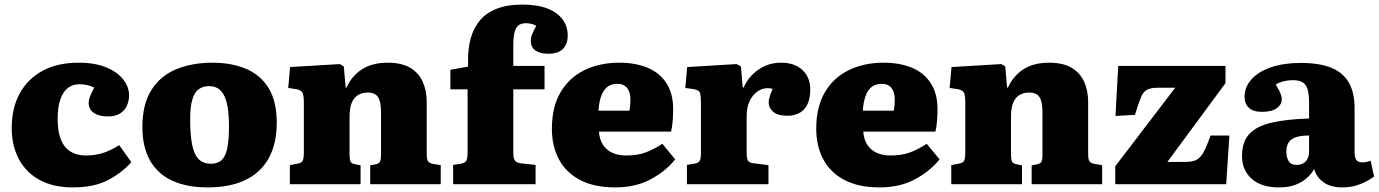

<svg xmlns="http://www.w3.org/2000/svg" viewBox="-20 -802 6003 836"><path d="M297 14Q212 14 152.5 -18.5Q93 -51 62 -109.5Q31 -168 31 -245Q31 -330 65 -393.5Q99 -457 164 -493Q229 -529 323 -529Q394 -529 443 -508.5Q492 -488 517 -455.5Q542 -423 542 -387Q542 -363 532.5 -342Q523 -321 503 -308Q483 -295 449 -295Q411 -295 388.5 -310.5Q366 -326 366 -356Q366 -366 371.5 -380.5Q377 -395 390 -420Q376 -428 360.5 -431.5Q345 -435 325 -435Q296 -435 275 -418.5Q254 -402 242.5 -368.5Q231 -335 231 -284Q231 -204 262 -164.5Q293 -125 356 -125Q392 -125 425.5 -135Q459 -145 499 -170L552 -96Q511 -50 450.5 -18Q390 14 297 14Z M884 14Q793 14 729.5 -15.5Q666 -45 633 -103.5Q600 -162 600 -249Q600 -347 638.5 -409Q677 -471 746 -500Q815 -529 906 -529Q988 -529 1051 -502.5Q1114 -476 1149.5 -418.5Q1185 -361 1185 -268Q1185 -176 1150 -113Q1115 -50 1048 -18Q981 14 884 14ZM898 -89Q929 -89 946 -106Q963 -123 970 -158.5Q977 -194 977 -250Q977 -302 971 -336.5Q965 -371 953.5 -390.5Q942 -410 926.5 -418.5Q911 -427 890 -427Q865 -427 846.5 -414.5Q828 -402 818 -370.5Q808 -339 808 -282Q808 -215 816.5 -172Q825 -129 845 -109Q865 -89 898 -89Z M1242 0V-83L1278 -90Q1293 -93 1298 -102Q1303 -111 1303 -138V-357Q1303 -387 1297 -398.5Q1291 -410 1269 -414L1235 -419L1243 -510L1460 -523L1477 -513L1485 -421H1489Q1512 -472 1556.5 -500.5Q1601 -529 1668 -529Q1729 -529 1766.5 -506.5Q1804 -484 1821 -445Q1838 -406 1838 -358V-129Q1838 -109 1843.5 -100Q1849 -91 1868 -88L1899 -83V0H1592V-82L1613 -86Q1630 -89 1634.5 -98Q1639 -107 1639 -128V-310Q1639 -343 1633.5 -362.5Q1628 -382 1615 -390.5Q1602 -399 1581 -399Q1559 -399 1541 -389.5Q1523 -380 1512.5 -357Q1502 -334 1502 -293V-131Q1502 -109 1506 -99.5Q1510 -90 1526 -87L1550 -82V0Z M1953 0V-84L1986 -89Q2006 -93 2011 -103Q2016 -113 2016 -140V-413H1941V-498L2018 -512V-545Q2018 -592 2029.5 -634.5Q2041 -677 2067.5 -710.5Q2094 -744 2140.5 -763Q2187 -782 2255 -782Q2320 -782 2363.5 -765Q2407 -748 2429.5 -717.5Q2452 -687 2452 -647Q2452 -611 2431.5 -589.5Q2411 -568 2368 -568Q2331 -568 2311 -582.5Q2291 -597 2291 -624Q2291 -638 2296.5 -651.5Q2302 -665 2315 -690Q2306 -695 2294 -698Q2282 -701 2270 -701Q2249 -701 2237 -691Q2225 -681 2220 -660Q2215 -639 2215 -606V-515H2351V-413H2215V-135Q2215 -111 2223 -101.5Q2231 -92 2255 -90L2312 -84V0Z M2658 14Q2567 14 2505.5 -18.5Q2444 -51 2413.5 -108.5Q2383 -166 2383 -242Q2383 -336 2420.5 -400Q2458 -464 2524.5 -496.5Q2591 -529 2676 -529Q2748 -529 2801 -506.5Q2854 -484 2882.5 -438.5Q2911 -393 2911 -328Q2911 -302 2909 -276Q2907 -250 2902 -229H2588Q2590 -195 2605.5 -171.5Q2621 -148 2646.5 -136.5Q2672 -125 2706 -125Q2756 -125 2792 -138.5Q2828 -152 2864 -176L2920 -108Q2878 -56 2812.5 -21Q2747 14 2658 14ZM2586 -320H2721Q2723 -333 2724 -345Q2725 -357 2725 -369Q2725 -401 2710.5 -419Q2696 -437 2668 -437Q2640 -437 2622.5 -422Q2605 -407 2596.5 -380.5Q2588 -354 2586 -320Z M2971 0V-84L3007 -90Q3023 -93 3027.5 -103.5Q3032 -114 3032 -139V-352Q3032 -384 3028 -397Q3024 -410 3000 -414L2964 -419L2972 -510L3187 -523L3206 -513L3214 -421H3218Q3239 -469 3282.5 -499Q3326 -529 3381 -529Q3440 -529 3474 -497Q3508 -465 3508 -412Q3508 -375 3496.5 -349.5Q3485 -324 3462.5 -311Q3440 -298 3409 -298Q3366 -298 3346.5 -315.5Q3327 -333 3327 -355Q3327 -363 3328.5 -370.5Q3330 -378 3333.5 -388.5Q3337 -399 3344 -415Q3323 -421 3303 -415.5Q3283 -410 3266.5 -394Q3250 -378 3240.5 -353.5Q3231 -329 3231 -296V-138Q3231 -113 3236.5 -103Q3242 -93 3261 -91L3326 -83V0Z M3809 14Q3718 14 3656.5 -18.5Q3595 -51 3564.5 -108.5Q3534 -166 3534 -242Q3534 -336 3571.5 -400Q3609 -464 3675.5 -496.5Q3742 -529 3827 -529Q3899 -529 3952 -506.5Q4005 -484 4033.5 -438.5Q4062 -393 4062 -328Q4062 -302 4060 -276Q4058 -250 4053 -229H3739Q3741 -195 3756.5 -171.5Q3772 -148 3797.5 -136.5Q3823 -125 3857 -125Q3907 -125 3943 -138.5Q3979 -152 4015 -176L4071 -108Q4029 -56 3963.5 -21Q3898 14 3809 14ZM3737 -320H3872Q3874 -333 3875 -345Q3876 -357 3876 -369Q3876 -401 3861.5 -419Q3847 -437 3819 -437Q3791 -437 3773.5 -422Q3756 -407 3747.5 -380.5Q3739 -354 3737 -320Z M4122 0V-83L4158 -90Q4173 -93 4178 -102Q4183 -111 4183 -138V-357Q4183 -387 4177 -398.5Q4171 -410 4149 -414L4115 -419L4123 -510L4340 -523L4357 -513L4365 -421H4369Q4392 -472 4436.5 -500.5Q4481 -529 4548 -529Q4609 -529 4646.5 -506.5Q4684 -484 4701 -445Q4718 -406 4718 -358V-129Q4718 -109 4723.5 -100Q4729 -91 4748 -88L4779 -83V0H4472V-82L4493 -86Q4510 -89 4514.5 -98Q4519 -107 4519 -128V-310Q4519 -343 4513.5 -362.5Q4508 -382 4495 -390.5Q4482 -399 4461 -399Q4439 -399 4421 -389.5Q4403 -380 4392.5 -357Q4382 -334 4382 -293V-131Q4382 -109 4386 -99.5Q4390 -90 4406 -87L4430 -82V0Z M4836 0V-78L5097 -420H5023Q4992 -420 4975 -411.5Q4958 -403 4947.5 -377.5Q4937 -352 4922 -302L4837 -297L4849 -515H5316V-440L5063 -97H5140Q5164 -97 5180 -102Q5196 -107 5207.5 -120.5Q5219 -134 5229 -156Q5239 -178 5251 -212H5333L5319 0Z M5549 14Q5472 14 5430 -23.5Q5388 -61 5388 -123Q5388 -185 5420 -219Q5452 -253 5517 -268Q5582 -283 5680 -286V-352Q5680 -387 5674.5 -409.5Q5669 -432 5653.5 -442.5Q5638 -453 5609 -453Q5589 -453 5569 -448Q5549 -443 5535 -434Q5544 -419 5550 -407Q5556 -395 5558.5 -386.5Q5561 -378 5561 -370Q5561 -347 5539.5 -331Q5518 -315 5474 -315Q5436 -315 5417.5 -333Q5399 -351 5399 -380Q5399 -423 5429 -456.5Q5459 -490 5514 -509Q5569 -528 5644 -528Q5725 -528 5776.5 -507Q5828 -486 5853 -442.5Q5878 -399 5878 -332V-140Q5878 -117 5885.5 -106Q5893 -95 5912 -95Q5922 -95 5931 -97Q5940 -99 5948 -102L5963 -34Q5941 -16 5904.5 -1Q5868 14 5825 14Q5773 14 5742 -9Q5711 -32 5702 -66Q5692 -47 5672 -28.5Q5652 -10 5622 2Q5592 14 5549 14ZM5625 -84Q5643 -84 5655 -91Q5667 -98 5673.5 -111.5Q5680 -125 5680 -144V-212Q5646 -212 5624 -205Q5602 -198 5591.5 -182.5Q5581 -167 5581 -142Q5581 -117 5591 -100.5Q5601 -84 5625 -84Z"/></svg>

Font: Literata ExtraBold
Style: Regular
Weight: 800
Designer: Latin by Veronika Burian and Jose Scaglione. Greek by Irene Vlachou. Cyrillic by Vera Evstafieva.
Foundry: TypeTogether
Version: Version 3.103;gftools[0.9.29]